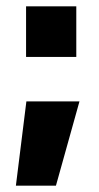

<svg xmlns="http://www.w3.org/2000/svg" viewBox="-20 -471 313 604"><path d="M30 113 63 -152H230L156 113ZM62 -292V-451H220V-292Z"/></svg>

Font: Cairo ExtraBold
Style: Regular
Weight: 800
Designer: Mohamed Gaber, Accademia di Belle Arti di Urbino
Foundry: Kief Type Foundry, Accademia di Belle Arti di Urbino
Version: Version 3.117